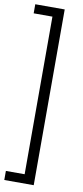

<svg xmlns="http://www.w3.org/2000/svg" viewBox="-105 -849 450 1038"><g transform="rotate(10 120.0 -329.5)"><path d="M0 -812.5H161.6V152.3H0V102.5H103V-762.7H0Z"/></g></svg>

Font: Franko
Style: Light
Weight: 300
Designer: Google
Version: Version 1.200310; 2013